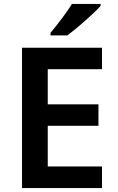

<svg xmlns="http://www.w3.org/2000/svg" viewBox="-20 -957 599 977"><path d="M492 -927V-937H346C319 -892 268 -827 237 -790V-777H323C372 -813 459 -890 492 -927ZM499 0V-110H223V-317H481V-426H223V-605H499V-714H92V0Z"/></svg>

Font: Noto Sans Thaana SemiBold
Style: Regular
Weight: 600
Designer: David Williams
Foundry: Google Inc.
Version: Version 3.001